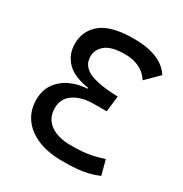

<svg xmlns="http://www.w3.org/2000/svg" viewBox="-166 -829 919 965"><g transform="rotate(30 293.0 -346.5)"><path d="M336.9 -703.1Q416.5 -703.1 470.2 -680.4Q523.9 -657.7 549.3 -615.7L477.1 -543.9Q455.6 -578.1 419.4 -595.7Q383.3 -613.3 337.4 -613.3Q258.3 -613.3 223.9 -585.4Q189.5 -557.6 189.5 -516.6Q189.5 -464.8 240.2 -439.5Q291 -414.1 409.2 -410.2L398.4 -318.4H325.2Q252.9 -318.4 208.5 -288.3Q164.1 -258.3 164.1 -202.6Q164.1 -145 207.3 -112.5Q250.5 -80.1 326.7 -80.1Q366.7 -80.1 395.5 -82.5Q424.3 -85 451.9 -91.1Q479.5 -97.2 514.6 -108.4L537.1 -23.4Q505.9 -10.7 476.6 -3.4Q447.3 3.9 412.4 6.8Q377.4 9.8 329.1 9.8Q247.1 9.8 187.3 -15.1Q127.4 -40 95 -85.7Q62.5 -131.3 62.5 -192.4Q62.5 -249.5 91.3 -288.6Q120.1 -327.6 166.7 -347.9Q213.4 -368.2 266.6 -369.1L258.3 -342.8V-399.9L266.6 -372.6Q172.4 -385.7 131.1 -428.7Q89.8 -471.7 89.8 -533.7Q89.8 -609.4 147.9 -656.2Q206.1 -703.1 336.9 -703.1Z"/></g></svg>

Font: Cascadia Code PL
Style: Regular
Weight: 400
Monospace: yes
Designer: Aaron Bell
Foundry: Saja Typeworks
Version: Version 2102.003